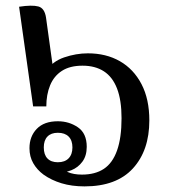

<svg xmlns="http://www.w3.org/2000/svg" viewBox="-20 -656 614 684"><path d="M281 8Q236 8 199.5 -3Q163 -14 135 -34Q112 -51 98.5 -74.5Q85 -98 85 -128Q85 -170 111 -197Q137 -224 186 -224Q226 -224 257.5 -202.5Q289 -181 289 -133Q289 -101 273.5 -80Q258 -59 234 -49.5Q210 -40 185 -41L186 -62Q201 -52 221.5 -43Q242 -34 272 -34Q319 -34 350 -54.5Q381 -75 397 -120Q413 -165 413 -235Q413 -299 397 -340.5Q381 -382 350 -402Q319 -422 274 -422Q229 -422 200.5 -403.5Q172 -385 158.5 -352Q145 -319 145 -277H98L48 -632Q94 -639 116.5 -633Q139 -627 144 -593L171 -398L144 -402Q166 -437 208.5 -451.5Q251 -466 293 -466Q358 -466 407 -438Q456 -410 484 -356.5Q512 -303 512 -227Q512 -120 453.5 -56Q395 8 281 8ZM186 -78Q211 -78 224.5 -92Q238 -106 238 -131Q238 -156 224.5 -169.5Q211 -183 186 -183Q162 -183 149 -169.5Q136 -156 136 -131Q136 -105 149 -91.5Q162 -78 186 -78Z"/></svg>

Font: Noto Serif Thai Medium
Style: Regular
Weight: 500
Version: Version 2.001